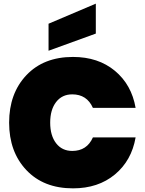

<svg xmlns="http://www.w3.org/2000/svg" viewBox="-20 -1027 793 1052"><path d="M380 -715Q518 -715 609.5 -639Q701 -563 723 -436H489Q456 -510 376 -510Q320 -510 287.5 -468Q255 -426 255 -355Q255 -284 287.5 -242Q320 -200 376 -200Q456 -200 489 -274H723Q701 -147 609.5 -71Q518 5 380 5Q219 5 124.5 -95Q30 -195 30 -355Q30 -515 124.5 -615Q219 -715 380 -715ZM246 -897 505 -1007V-843L246 -749Z"/></svg>

Font: Poppins Black
Style: Regular
Weight: 900
Designer: Ninad Kale (Devanagari), Jonny Pinhorn (Latin)
Foundry: Indian Type Foundry
Version: Version 3.200;PS 1.000;hotconv 16.6.54;makeotf.lib2.5.65590